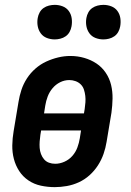

<svg xmlns="http://www.w3.org/2000/svg" viewBox="-20 -761 540 789"><path d="M205 8Q176 8 148 2Q120 -4 97 -19.5Q74 -35 59 -58Q44 -81 37 -108Q30 -135 30.5 -164Q31 -193 36 -222L56 -342Q60 -367 68 -391.5Q76 -416 90.5 -438.5Q105 -461 125.5 -479Q146 -497 170 -508Q194 -519 219 -525Q244 -531 269 -531Q299 -531 326.5 -523Q354 -515 376.5 -500Q399 -485 414.5 -462Q430 -439 436.5 -412Q443 -385 442.5 -356Q442 -327 438 -298L418 -178Q414 -153 405.5 -128.5Q397 -104 382.5 -81.5Q368 -59 348 -41Q328 -23 304 -12Q280 -1 254.5 3.5Q229 8 205 8ZM325 -295 328 -313Q330 -327 331 -340.5Q332 -354 330.5 -367Q329 -380 325 -392.5Q321 -405 312 -414Q303 -423 290.5 -427.5Q278 -432 265 -432Q245 -432 227 -423Q209 -414 196 -398.5Q183 -383 176 -364.5Q169 -346 166 -327L161 -295ZM207 -88Q226 -88 245 -96.5Q264 -105 277.5 -120.5Q291 -136 298 -155Q305 -174 308 -193L313 -225H149L146 -207Q144 -193 143 -179.5Q142 -166 143 -153Q144 -140 148.5 -128Q153 -116 161 -106.5Q169 -97 181 -92.5Q193 -88 207 -88ZM405 -599Q388 -599 372.5 -605Q357 -611 347.5 -624Q338 -637 335 -653.5Q332 -670 335 -687Q337 -699 343 -710Q349 -721 359 -728Q369 -735 381 -738Q393 -741 405 -741Q422 -741 437.5 -735Q453 -729 462.5 -716Q472 -703 474.5 -686.5Q477 -670 474 -653Q472 -641 466 -630Q460 -619 450 -612Q440 -605 428 -602Q416 -599 405 -599ZM205 -599Q188 -599 172.5 -605Q157 -611 147.5 -624Q138 -637 135 -653.5Q132 -670 135 -687Q137 -699 143 -710Q149 -721 159 -728Q169 -735 181 -738Q193 -741 205 -741Q222 -741 237.5 -735Q253 -729 262.5 -716Q272 -703 274.5 -686.5Q277 -670 274 -653Q272 -641 266 -630Q260 -619 250 -612Q240 -605 228 -602Q216 -599 205 -599Z"/></svg>

Font: Iosevka Gothic
Style: Bold Italic
Weight: 700
Italic angle: -9°
Monospace: yes
Designer: Belleve Invis
Foundry: Belleve Invis
Version: Version 15.5.1; ttfautohint (v1.8.4)